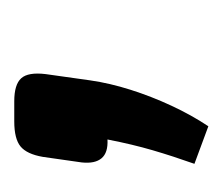

<svg xmlns="http://www.w3.org/2000/svg" viewBox="-42 -136 319 276"><g transform="rotate(-90 118.0 2.5)"><path d="M111 -137Q135 -137 144 -127Q153 -117 150 -92L141 -28Q137 0 127.5 30Q118 60 104.5 89Q91 118 75 142L21 122Q32 91 40.5 62Q49 33 56 -3Q37 -2 29 -11.5Q21 -21 23 -40L31 -96Q35 -119 46 -128Q57 -137 82 -137Z"/></g></svg>

Font: Exo 2 SemiBold
Style: Italic
Weight: 600
Italic angle: -8°
Designer: Natanael Gama
Foundry: Natanael Gama
Version: Version 2.010